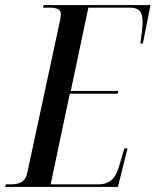

<svg xmlns="http://www.w3.org/2000/svg" viewBox="-50 -734 611 754"><path d="M-30 0H413L451 -151H438L422 -96C406 -34 384 -10 334 -10H149L224 -366H412L415 -377H228L297 -704H460C496 -704 510 -688 510 -649C510 -628 505 -589 501 -563H511L541 -714H121L119 -704H144C173 -704 189 -697 189 -679C189 -672 188 -661 185 -650L57 -55C50 -20 27 -10 -8 -10H-27Z"/></svg>

Font: Noto Serif Display ExtraCondensed Medium
Style: Italic
Weight: 500
Width: 2
Italic angle: -12°
Designer: Monotype Design Team
Foundry: Monotype Imaging Inc.
Version: Version 2.009